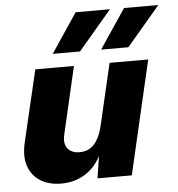

<svg xmlns="http://www.w3.org/2000/svg" viewBox="-53 -784 781 842"><g transform="rotate(-5 337.5 -362.5)"><path d="M183 9Q130 9 92.5 -14Q55 -37 40 -79.5Q25 -122 38 -181L113 -500H283L215 -206Q205 -165 222.5 -143Q240 -121 275 -121Q315 -121 340 -149Q365 -177 377 -230L440 -500H610L494 0H343L358 -97Q331 -45 285.5 -18Q240 9 183 9ZM408 -561 524 -734H675L528 -561ZM195 -561 311 -734H462L315 -561Z"/></g></svg>

Font: Work Sans
Style: Bold Italic
Weight: 700
Italic angle: -13°
Designer: Wei Huang
Foundry: Wei Huang
Version: Version 2.010; ttfautohint (v1.8.3)